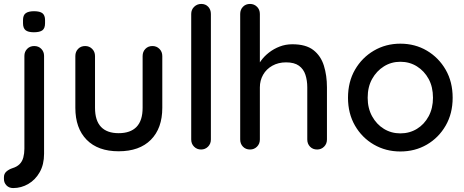

<svg xmlns="http://www.w3.org/2000/svg" viewBox="-40 -760 2359 976"><path d="M184 22Q184 76 162 115Q140 154 104 175Q68 196 27 196Q6 196 -7 182.5Q-20 169 -20 150V141Q-20 123 -7.5 112Q5 101 23 95Q46 88 59.5 74.5Q73 61 78.5 40.5Q84 20 84 -4V-476Q84 -497 98 -511.5Q112 -526 134 -526Q156 -526 170 -511.5Q184 -497 184 -476ZM132 -596Q103 -596 90 -606.5Q77 -617 77 -642V-658Q77 -683 91 -693Q105 -703 133 -703Q163 -703 176 -692.5Q189 -682 189 -658V-642Q189 -616 175.5 -606Q162 -596 132 -596Z M735 -526Q756 -526 770.5 -511.5Q785 -497 785 -475V-212Q785 -108 727 -49.5Q669 9 563 9Q458 9 400.5 -49.5Q343 -108 343 -212V-475Q343 -497 357 -511.5Q371 -526 393 -526Q414 -526 428.5 -511.5Q443 -497 443 -475V-212Q443 -147 473.5 -115Q504 -83 563 -83Q623 -83 654 -115Q685 -147 685 -212V-475Q685 -497 699 -511.5Q713 -526 735 -526Z M1032 -51Q1032 -29 1017.5 -14.5Q1003 0 982 0Q961 0 946.5 -14.5Q932 -29 932 -51V-689Q932 -711 947 -725.5Q962 -740 983 -740Q1005 -740 1018.5 -725.5Q1032 -711 1032 -689Z M1446 -535Q1515 -535 1553 -505.5Q1591 -476 1606.5 -426Q1622 -376 1622 -316V-51Q1622 -29 1607.5 -14.5Q1593 0 1572 0Q1550 0 1536 -14.5Q1522 -29 1522 -51V-316Q1522 -351 1512.5 -380Q1503 -409 1479.5 -426Q1456 -443 1414 -443Q1375 -443 1344.5 -426Q1314 -409 1297.5 -380Q1281 -351 1281 -316V-51Q1281 -29 1266.5 -14.5Q1252 0 1231 0Q1209 0 1195 -14.5Q1181 -29 1181 -51V-689Q1181 -711 1195 -725.5Q1209 -740 1231 -740Q1252 -740 1266.5 -725.5Q1281 -711 1281 -689V-416L1263 -406Q1270 -428 1286.5 -451Q1303 -474 1327.5 -493Q1352 -512 1382 -523.5Q1412 -535 1446 -535Z M2261 -263Q2261 -183 2225.5 -121.5Q2190 -60 2130 -25Q2070 10 1995 10Q1921 10 1860.5 -25Q1800 -60 1764.5 -121.5Q1729 -183 1729 -263Q1729 -344 1764.5 -405.5Q1800 -467 1860.5 -502.5Q1921 -538 1995 -538Q2070 -538 2130 -502.5Q2190 -467 2225.5 -405.5Q2261 -344 2261 -263ZM2161 -263Q2161 -318 2139 -358.5Q2117 -399 2079.5 -422.5Q2042 -446 1995 -446Q1949 -446 1911.5 -422.5Q1874 -399 1851.5 -358.5Q1829 -318 1829 -263Q1829 -210 1851.5 -169Q1874 -128 1911.5 -105Q1949 -82 1995 -82Q2042 -82 2079.5 -105Q2117 -128 2139 -169Q2161 -210 2161 -263Z"/></svg>

Font: Quicksand SemiBold
Style: Regular
Weight: 600
Designer: Andrew Paglinawan
Foundry: Andrew Paglinawan
Version: Version 3.004